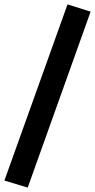

<svg xmlns="http://www.w3.org/2000/svg" viewBox="-39 -781 432 873"><path d="M87 72 -19 40 268 -761 373 -728Z"/></svg>

Font: Nunito Sans 7pt SemiExpanded
Style: Bold
Weight: 700
Width: 6
Designer: Vernon Adams
Foundry: Vernon Adams
Version: Version 3.101;gftools[0.9.27]